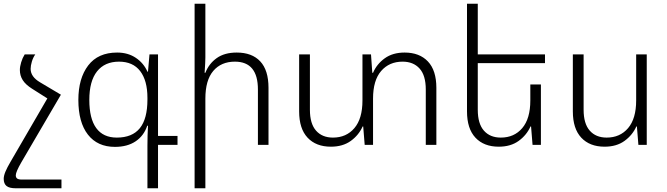

<svg xmlns="http://www.w3.org/2000/svg" viewBox="-44 -780 3591 1034"><path d="M287 187V234H42Q6 234 -9 221.5Q-24 209 -24 183Q-24 167 -15 145Q-6 123 14 89L211 -250L129 -302Q94 -324 78.5 -348.5Q63 -373 63 -403Q63 -421 70 -444.5Q77 -468 89 -487H146Q134 -470 127.5 -448Q121 -426 121 -409Q121 -366 173 -336L284 -270L71 94Q41 146 41 164Q41 176 48.5 181.5Q56 187 74 187Z M750 6Q750 -51 753 -103H749Q731 -49 686.5 -19Q642 11 575 11Q481 11 429.5 -55Q378 -121 378 -242Q378 -358 431 -427.5Q484 -497 587 -497Q645 -497 687.5 -468.5Q730 -440 750 -394H753L761 -487H807V-48H912V0H807V234H750ZM750 -244V-253Q750 -346 711 -397Q672 -448 597 -448Q520 -448 478.5 -395.5Q437 -343 437 -242Q437 -141 474.5 -90Q512 -39 585 -39Q668 -39 709 -89.5Q750 -140 750 -244Z M1062 -471Q1062 -448 1058 -388H1062Q1081 -437 1123 -467Q1165 -497 1231 -497Q1313 -497 1357.5 -449.5Q1402 -402 1402 -307V0H1345V-298Q1345 -448 1221 -448Q1147 -448 1104.5 -398Q1062 -348 1062 -249V234H1004V-760H1062Z M2306 -307V0H2249V-298Q2249 -374 2215.5 -411Q2182 -448 2124 -448Q2052 -448 2008.5 -397.5Q1965 -347 1965 -249V0H1920L1912 -99H1909Q1888 -52 1845 -21Q1802 10 1738 10Q1658 10 1612.5 -38.5Q1567 -87 1567 -180V-487H1625V-189Q1625 -114 1658 -76.5Q1691 -39 1749 -39Q1821 -39 1864.5 -90Q1908 -141 1908 -239V-487H1954L1961 -388H1965Q1985 -435 2028 -466Q2071 -497 2135 -497Q2215 -497 2260.5 -449Q2306 -401 2306 -307Z M2529 -440V-189Q2529 -114 2562 -76.5Q2595 -39 2653 -39Q2725 -39 2768.5 -90Q2812 -141 2812 -239V-325H2869V0H2824L2816 -99H2813Q2792 -52 2749 -21Q2706 10 2642 10Q2562 10 2516.5 -38.5Q2471 -87 2471 -180V-760H2529V-487H2891V-440Z M3439 0H3394L3386 -99H3383Q3362 -52 3319 -21Q3276 10 3212 10Q3132 10 3086.5 -38.5Q3041 -87 3041 -180V-487H3099V-189Q3099 -114 3132 -76.5Q3165 -39 3223 -39Q3295 -39 3338.5 -90Q3382 -141 3382 -239V-487H3439Z"/></svg>

Font: Noto Sans Armenian Light
Style: Regular
Weight: 300
Designer: Monotype Design team
Foundry: Monotype Imaging Inc.
Version: Version 1.000